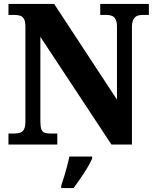

<svg xmlns="http://www.w3.org/2000/svg" viewBox="-20 -734 787 975"><path d="M23 0V-56H50Q68 -56 81.5 -60Q95 -64 102 -77.5Q109 -91 109 -119V-599Q109 -625 102 -637.5Q95 -650 83 -654Q71 -658 57 -658H23V-714H255L574 -228V-599Q574 -622 567.5 -635Q561 -648 549.5 -653Q538 -658 524 -658H489V-714H736V-658H701Q686 -658 674.5 -652.5Q663 -647 656.5 -633Q650 -619 650 -595V0H546L185 -547V-119Q185 -91 190 -77.5Q195 -64 206.5 -60Q218 -56 235 -56H271V0ZM291 208Q298 188 306 162Q314 136 321 109Q328 82 332 61H448V71Q439 92 423 118.5Q407 145 388.5 172Q370 199 354 221H291Z"/></svg>

Font: Noto Serif Khmer SemiCondensed ExtraBold
Style: Regular
Weight: 800
Width: 4
Designer: Danh Hong and the Monotype Design Team
Foundry: Monotype Imaging Inc.
Version: Version 2.004